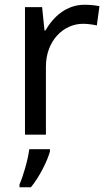

<svg xmlns="http://www.w3.org/2000/svg" viewBox="-20 -566 453 807"><path d="M335 -546C260 -546 205 -497 171 -438H167L157 -536H85V0H173V-286C173 -394 246 -466 329 -466C347 -466 370 -463 387 -459L398 -540C380 -544 355 -546 335 -546ZM190 70V61H103C98 104 77 176 62 209V221H110C146 178 181 106 190 70Z"/></svg>

Font: Noto Sans Buginese
Style: Regular
Weight: 400
Designer: Monotype Design Team
Foundry: Monotype Imaging Inc.
Version: Version 2.002